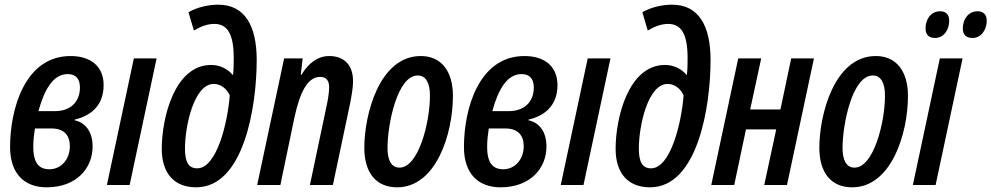

<svg xmlns="http://www.w3.org/2000/svg" viewBox="-20 -789 4229 819"><path d="M179 10C306 10 375 -71 375 -164C375 -230 342 -267 298 -276L299 -279C380 -298 422 -350 422 -426C422 -506 367 -550 281 -550C85 -550 23 -322 23 -162C23 -45 87 10 179 10ZM144 -315C170 -410 208 -473 269 -473C303 -473 321 -453 321 -416C321 -353 279 -315 215 -315ZM191 -67C148 -67 122 -91 122 -163C122 -191 125 -215 129 -241H200C253 -241 278 -212 278 -165C278 -111 242 -67 191 -67Z M436 0H533L648 -540H551Z M817 10C1020 10 1075 -334 1075 -533C1075 -678 1025 -769 911 -769C870 -769 823 -759 784 -737L807 -659C838 -677 866 -687 894 -687C951 -687 977 -643 977 -541C977 -521 977 -494 974 -470H972C955 -491 922 -512 881 -512C724 -512 670 -285 670 -154C670 -52 721 10 817 10ZM821 -71C785 -71 769 -97 769 -155C769 -250 807 -431 892 -431C922 -431 948 -410 960 -382C951 -266 905 -71 821 -71Z M1077 0H1176L1236 -288C1260 -397 1292 -461 1346 -461C1372 -461 1384 -445 1384 -417C1384 -393 1378 -358 1371 -327L1302 0H1400L1473 -346C1480 -381 1486 -416 1486 -442C1486 -520 1440 -550 1384 -550C1337 -550 1296 -521 1266 -470H1263L1271 -540H1192Z M1674 10C1840 10 1912 -217 1912 -380C1912 -487 1861 -550 1775 -550C1597 -550 1534 -298 1534 -159C1534 -51 1585 10 1674 10ZM1684 -74C1650 -74 1633 -104 1633 -158C1633 -258 1674 -467 1762 -467C1797 -467 1814 -435 1814 -381C1814 -268 1766 -74 1684 -74Z M2115 10C2242 10 2311 -71 2311 -164C2311 -230 2278 -267 2234 -276L2235 -279C2316 -298 2358 -350 2358 -426C2358 -506 2303 -550 2217 -550C2021 -550 1959 -322 1959 -162C1959 -45 2023 10 2115 10ZM2080 -315C2106 -410 2144 -473 2205 -473C2239 -473 2257 -453 2257 -416C2257 -353 2215 -315 2151 -315ZM2127 -67C2084 -67 2058 -91 2058 -163C2058 -191 2061 -215 2065 -241H2136C2189 -241 2214 -212 2214 -165C2214 -111 2178 -67 2127 -67Z M2372 0H2469L2584 -540H2487Z M2753 10C2956 10 3011 -334 3011 -533C3011 -678 2961 -769 2847 -769C2806 -769 2759 -759 2720 -737L2743 -659C2774 -677 2802 -687 2830 -687C2887 -687 2913 -643 2913 -541C2913 -521 2913 -494 2910 -470H2908C2891 -491 2858 -512 2817 -512C2660 -512 2606 -285 2606 -154C2606 -52 2657 10 2753 10ZM2757 -71C2721 -71 2705 -97 2705 -155C2705 -250 2743 -431 2828 -431C2858 -431 2884 -410 2896 -382C2887 -266 2841 -71 2757 -71Z M3014 0H3112L3162 -237H3291L3240 0H3337L3452 -540H3355L3309 -322H3180L3227 -540H3129Z M3615 10C3781 10 3853 -217 3853 -380C3853 -487 3802 -550 3716 -550C3538 -550 3475 -298 3475 -159C3475 -51 3526 10 3615 10ZM3625 -74C3591 -74 3574 -104 3574 -158C3574 -258 3615 -467 3703 -467C3738 -467 3755 -435 3755 -381C3755 -268 3707 -74 3625 -74Z M4129 -627C4162 -627 4189 -658 4189 -701C4189 -727 4174 -741 4150 -741C4110 -741 4087 -706 4087 -668C4087 -641 4101 -627 4129 -627ZM3969 -627C4003 -627 4029 -658 4029 -701C4029 -727 4014 -741 3991 -741C3950 -741 3928 -706 3928 -668C3928 -641 3942 -627 3969 -627ZM3874 0H3971L4086 -540H3989Z"/></svg>

Font: Noto Sans UI Condensed Medium
Style: Italic
Weight: 500
Width: 3
Italic angle: -12°
Designer: Monotype Design Team
Foundry: Monotype Imaging Inc.
Version: Version 1.901